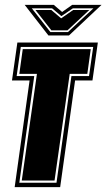

<svg xmlns="http://www.w3.org/2000/svg" viewBox="-20 -765 435 785"><path d="M395 -745 262 -620H178L81 -745H200L234 -716L275 -745ZM362 -731H278L231 -699L193 -731H110L186 -634H258ZM345 -724 256 -641H190L125 -724H190L230 -690L279 -724ZM40 0 101 -436H29L51 -591H380L358 -436H287L226 0ZM59 -18H211L272 -454H344L361 -573H65L48 -454H120ZM69 -27 131 -463H59L73 -564H351L337 -463H265L203 -27Z"/></svg>

Font: Alumni Sans Collegiate One
Style: Italic
Weight: 400
Italic angle: -8°
Designer: Robert E. Leuschke
Foundry: Robert E. Leuschke
Version: Version 1.100